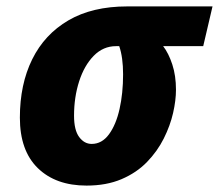

<svg xmlns="http://www.w3.org/2000/svg" viewBox="-20 -569 683 599"><path d="M250 10Q154 10 98 -44.5Q42 -99 42 -202Q42 -306 80.5 -384Q119 -462 193.5 -505.5Q268 -549 377 -549H643L614 -425H489Q506 -403 517.5 -368Q529 -333 529 -289Q529 -256 520 -216.5Q511 -177 491 -137Q471 -97 438.5 -63.5Q406 -30 359 -10Q312 10 250 10ZM266 -120Q298 -120 320 -150Q342 -180 353 -229Q364 -278 364 -337Q364 -390 352 -425H342Q302 -425 272.5 -395Q243 -365 227 -315.5Q211 -266 211 -208Q211 -163 227 -141.5Q243 -120 266 -120Z"/></svg>

Font: Noto Sans Disp ExtBd
Style: Italic
Weight: 800
Italic angle: -12°
Designer: Monotype Design Team
Foundry: Monotype Imaging Inc.
Version: Version 2.000;GOOG;noto-source:20170915:90ef993387c0